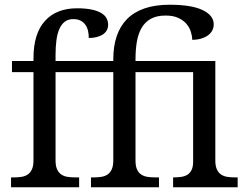

<svg xmlns="http://www.w3.org/2000/svg" viewBox="-20 -795 1042 815"><path d="M717.8 -42Q734.4 -42 749.3 -44.2Q764.2 -46.4 775.4 -53.2Q786.6 -60.1 793.2 -73.5Q799.8 -86.9 799.8 -108.9V-488.8H555.2V-113.8Q555.2 -90.3 561.5 -76.2Q567.9 -62 579.1 -54.4Q590.3 -46.9 605.2 -44.4Q620.1 -42 637.2 -42H654.8V0H366.2V-42H378.9Q395.5 -42 410.6 -44.4Q425.8 -46.9 436.8 -54.4Q447.8 -62 454.3 -76.2Q460.9 -90.3 460.9 -113.8V-488.8H215.8V-113.8Q215.8 -90.3 222.4 -76.2Q229 -62 240 -54.4Q251 -46.9 265.9 -44.4Q280.8 -42 297.9 -42H315.9V0H26.9V-42H40Q56.6 -42 71.8 -44.4Q86.9 -46.9 97.9 -54.4Q108.9 -62 115.5 -76.2Q122.1 -90.3 122.1 -113.8V-488.8H30.8V-536.1H122.1V-547.9Q122.1 -652.3 170.7 -706.1Q219.2 -759.8 307.1 -759.8Q342.8 -759.8 367.9 -754.6Q393.1 -749.5 408.9 -740.2Q424.8 -731 431.9 -718Q439 -705.1 439 -689.9Q439 -676.3 432.9 -665.8Q426.8 -655.3 415.8 -648.2Q404.8 -641.1 389.9 -637.5Q375 -633.8 356.9 -633.8Q356.9 -648.9 353.8 -663.3Q350.6 -677.7 343 -689Q335.4 -700.2 322.8 -707Q310.1 -713.9 291 -713.9Q269.5 -713.9 255.1 -702.9Q240.7 -691.9 231.9 -671.9Q223.1 -651.9 219.5 -624Q215.8 -596.2 215.8 -562V-536.1H460.9V-543.9Q460.9 -598.1 475.3 -641.1Q489.7 -684.1 519 -713.9Q548.3 -743.7 593.5 -759.3Q638.7 -774.9 700.2 -774.9Q793 -774.9 840.1 -752.2Q887.2 -729.5 887.2 -691.9Q887.2 -677.2 880.6 -665Q874 -652.8 861.8 -644.3Q849.6 -635.7 833 -630.9Q816.4 -626 795.9 -626Q795.9 -641.1 790.5 -658.9Q785.2 -676.8 772.5 -692.4Q759.8 -708 737.8 -718.5Q715.8 -729 683.1 -729Q644.5 -729 619.6 -714.8Q594.7 -700.7 580.6 -675.8Q566.4 -650.9 560.8 -617.2Q555.2 -583.5 555.2 -543.9V-536.1H894V-113.8Q894 -90.3 900.6 -76.2Q907.2 -62 918.2 -54.4Q929.2 -46.9 944.1 -44.4Q959 -42 976.1 -42H988.8V0H714.8V-42Z"/></svg>

Font: Noto Serif
Style: Regular
Weight: 400
Designer: Monotype Design team
Foundry: Monotype Imaging Inc.
Version: Version 1.02